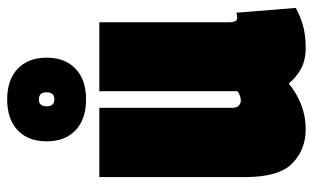

<svg xmlns="http://www.w3.org/2000/svg" viewBox="-184 -656 850 521"><g transform="rotate(-90 240.5 -395.0)"><path d="M151 10Q95 10 58 -26.5Q21 -63 21 -154V-550H209V-190Q209 -176 215.5 -171Q222 -166 228 -166Q241 -166 254 -175V-550H441V-201Q441 -186 444 -181Q447 -176 453 -176Q461 -176 467 -178L480 -17Q461 -6 434.5 2Q408 10 372 10Q338 10 314.5 -3Q291 -16 275 -36Q248 -14 217 -2Q186 10 151 10ZM232 -586Q178 -586 148 -614.5Q118 -643 118 -693Q118 -743 148 -771.5Q178 -800 232 -800Q285 -800 315 -771.5Q345 -743 345 -693Q345 -643 315 -614.5Q285 -586 232 -586ZM232 -672Q251 -672 251 -693Q251 -714 232 -714Q213 -714 213 -693Q213 -672 232 -672Z"/></g></svg>

Font: Georama Condensed Black
Style: Regular
Weight: 900
Width: 3
Designer: Jean-Baptiste Levee
Foundry: Production Type
Version: Version 1.000